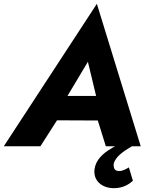

<svg xmlns="http://www.w3.org/2000/svg" viewBox="-52 -767 785 1007"><path d="M624 111C609 120 591 130 574 130C573 130 571 130 570 130C549 129 544 115 544 98C544 97 544 96 544 94C552 55 596 26 640 0H686L456 -747L-32 0H160L247 -136L461 -135L503 0H552C545 3 539 7 533 11C486 38 451 72 444 119C443 124 443 129 443 134C443 183 483 219 544 220C591 220 622 202 645 181ZM409 -443 452 -264H302Z"/></svg>

Font: Jost
Style: Bold Italic
Weight: 700
Italic angle: -5°
Version: Version 3.710